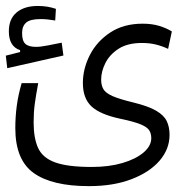

<svg xmlns="http://www.w3.org/2000/svg" viewBox="-29 -467 635 651"><path d="M272.5 164.1Q147.5 164.1 85.2 119.6Q22.9 75.2 22.9 -32.7Q22.9 -70.3 27.8 -107.7Q32.7 -145 44.4 -185.1H100.6Q92.8 -144 88.9 -114.7Q85 -85.4 85 -52.2Q85 1.5 100.3 34.9Q115.7 68.4 158.2 83.7Q200.7 99.1 282.2 99.1Q340.8 99.1 386.2 85.7Q431.6 72.3 457.8 50Q483.9 27.8 483.9 1.5Q483.9 -13.7 477.1 -24.9Q470.2 -36.1 447.8 -45.4Q425.3 -54.7 378.4 -64.5Q310.1 -79.1 281 -106.4Q252 -133.8 252 -185.5Q252 -233.9 275.6 -280.3Q299.3 -326.7 344.7 -356.7Q390.1 -386.7 454.6 -386.7Q486.3 -386.7 511 -379.2Q535.6 -371.6 553.7 -360.4L541 -301.3Q521.5 -310.5 500 -315.9Q478.5 -321.3 452.1 -321.3Q403.8 -321.3 373.3 -301.8Q342.8 -282.2 328.4 -253.4Q314 -224.6 314 -197.3Q314 -177.2 321.8 -164.3Q329.6 -151.4 352.8 -141.1Q376 -130.9 422.9 -119.6Q474.6 -106.9 501 -91.3Q527.3 -75.7 536.6 -55.9Q545.9 -36.1 545.9 -9.8Q545.9 38.6 512 77.9Q478 117.2 416.7 140.6Q355.5 164.1 272.5 164.1ZM-4.4 -235.8 -9.3 -278.3 39.1 -290.5V-296.9Q1 -309.6 1 -360.8Q1 -402.8 27.3 -424.8Q53.7 -446.8 99.1 -446.8Q132.3 -446.8 160.6 -437L158.2 -397.5Q146 -399.4 133.8 -400.9Q121.6 -402.3 108.4 -402.3Q73.7 -402.3 59.8 -390.4Q45.9 -378.4 45.9 -354.5Q45.9 -328.6 56.9 -318.4Q67.9 -308.1 92.8 -308.1Q108.9 -308.1 133.3 -313Q157.7 -317.9 180.2 -322.3L186 -278.8Z"/></svg>

Font: Cascadia Code NF Light
Style: Regular
Weight: 300
Monospace: yes
Designer: Aaron Bell
Foundry: Saja Typeworks
Version: Version 2404.023; ttfautohint (v1.8.4)